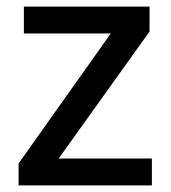

<svg xmlns="http://www.w3.org/2000/svg" viewBox="-20 -559 515 579"><path d="M438 0H36V-66L314 -458H52V-539H431V-464L157 -81H438Z"/></svg>

Font: Noto Sans Tai Tham Medium
Style: Regular
Weight: 500
Designer: Monotype Design Team 2013. Revised by David WIlliams 2020
Foundry: Monotype Imaging Inc.
Version: Version 2.002; ttfautohint (v1.8.4.7-5d5b)